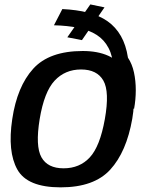

<svg xmlns="http://www.w3.org/2000/svg" viewBox="-20 -822 658 847"><path d="M247.5 4.5Q395 4.5 466.5 -73.8Q538 -152 563.5 -298Q586.5 -428.5 531.8 -512.8Q477 -597 345 -597Q197.5 -597 126.5 -518.8Q55.5 -440.5 34 -296.5Q12.5 -153 56.5 -74.2Q100.5 4.5 247.5 4.5ZM260.5 -79.5Q190 -79.5 162.8 -128.2Q135.5 -177 155 -296.5Q175 -417 221 -466.2Q267 -515.5 337.5 -515.5Q408 -515.5 436 -466.5Q464 -417.5 442.5 -296.5Q421 -176 376.2 -127.8Q331.5 -79.5 260.5 -79.5ZM571.5 -342Q579 -383 579 -424.2Q579 -465.5 571 -502.5Q563 -539.5 544.5 -567.5Q536 -623.5 513.2 -663.2Q490.5 -703 454.5 -728.2Q418.5 -753.5 368.5 -766.2Q318.5 -779 255 -782L218 -710.5Q278 -709 325.5 -699.2Q373 -689.5 406.5 -668Q440 -646.5 459 -610Q478 -573.5 481.2 -518.8Q484.5 -464 471 -387.5ZM341.5 -645 441 -789.5 378.5 -802.5 277 -657.5Z"/></svg>

Font: Anybody UltraCondensed Thin Medium
Style: Italic
Weight: 500
Italic angle: -10°
Version: Version 1.111